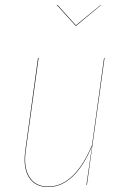

<svg xmlns="http://www.w3.org/2000/svg" viewBox="-20 -753 512 782"><path d="M390.1 -732.9 391.1 -731.9 290 -647.9H288.1L211.9 -731.9L213.9 -732.9L289.1 -649.9ZM175.8 8.8Q123 8.8 98.1 -30.5Q73.2 -69.8 83 -140.1L134.8 -517.1H137.2L85 -140.1Q75.2 -71.8 99.6 -32.5Q124 6.8 175.8 6.8Q231 6.8 276.4 -37.4Q321.8 -81.5 355 -163.1L403.8 -517.1H405.8L334 0H332L355 -159.2Q322.3 -78.6 276.6 -34.9Q231 8.8 175.8 8.8Z"/></svg>

Font: Fira Sans Compressed Two
Style: Italic
Weight: 100
Width: 3
Italic angle: -8°
Designer: Carrois Corporate & Edenspiekermann AG
Foundry: Carrois Corporate GbR & Edenspiekermann AG
Version: Version 4.203;PS 004.203;hotconv 1.0.88;makeotf.lib2.5.64775